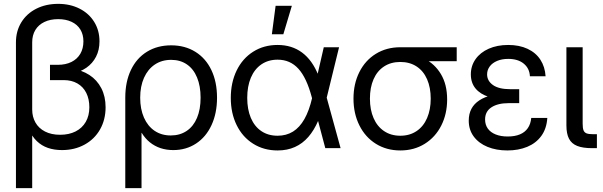

<svg xmlns="http://www.w3.org/2000/svg" viewBox="-20 -757 3082 981"><path d="M61.5 -541Q61.5 -598.1 88.9 -642.8Q116.2 -687.5 165.3 -712.4Q214.4 -737.3 277.3 -737.3Q338.4 -737.3 386.5 -712.9Q434.6 -688.5 461.4 -645Q488.3 -601.6 488.3 -545.9Q488.3 -501.5 470.7 -467.3Q453.1 -433.1 421.6 -411.1Q390.1 -389.2 348.1 -380.9V-405.8Q397.9 -398.9 436.8 -373.8Q475.6 -348.6 497.6 -306.4Q519.5 -264.2 519.5 -209Q519.5 -145.5 491.2 -95.7Q462.9 -45.9 412.1 -18.1Q361.3 9.8 296.9 9.8Q257.3 9.8 225.1 -1.2Q192.9 -12.2 168.2 -35.9Q143.6 -59.6 127.4 -96.2L144.5 -109.4V204.1H61.5ZM436.5 -209Q436.5 -251 420.7 -282.5Q404.8 -314 375.2 -330.8Q345.7 -347.7 305.7 -347.7H235.4V-425.8H275.4Q315.4 -425.8 345 -440.4Q374.5 -455.1 390.4 -482.2Q406.2 -509.3 406.2 -545.9Q406.2 -580.6 390.6 -606.2Q375 -631.8 345.7 -645.5Q316.4 -659.2 277.3 -659.2Q236.8 -659.2 206.8 -644.8Q176.8 -630.4 160.6 -603.8Q144.5 -577.1 144.5 -541V-197.3Q144.5 -160.2 161.1 -130.9Q177.7 -101.6 210 -85Q242.2 -68.4 287.1 -68.4Q332.5 -68.4 366.2 -85.4Q399.9 -102.5 418.2 -134.3Q436.5 -166 436.5 -209Z M620.1 -258.8Q620.1 -338.9 648.9 -399.4Q677.7 -460 731 -492.7Q784.2 -525.4 854.5 -525.4Q924.8 -525.4 978 -492.4Q1031.2 -459.5 1060.1 -398.9Q1088.9 -338.4 1088.9 -257.8Q1088.9 -178.7 1060.8 -117.9Q1032.7 -57.1 981.9 -23.7Q931.2 9.8 865.2 9.8Q830.1 9.8 800 -0.2Q770 -10.3 745.8 -29.8Q721.7 -49.3 704.1 -78.1H703.1V204.1H620.1ZM1004.9 -257.8Q1004.9 -317.4 986.8 -361.1Q968.8 -404.8 934.8 -428Q900.9 -451.2 854.5 -451.2Q806.6 -451.2 771 -427.2Q735.4 -403.3 715.8 -359.6Q696.3 -315.9 696.3 -257.8Q696.3 -199.7 715.6 -156Q734.9 -112.3 770 -88.6Q805.2 -64.9 852.5 -64.9Q899.4 -64.9 933.8 -88.1Q968.3 -111.3 986.6 -154.8Q1004.9 -198.2 1004.9 -257.8Z M1159.2 -256.8Q1159.2 -335.4 1189.2 -397Q1219.2 -458.5 1273.7 -492.9Q1328.1 -527.3 1398.4 -527.3Q1471.2 -527.3 1523.4 -488.5Q1575.7 -449.7 1606.4 -373H1636.2L1648.9 -259.3L1720.2 0H1642.1L1573.2 -259.3Q1546.9 -359.4 1504.6 -405.8Q1462.4 -452.1 1398.4 -452.1Q1350.6 -452.1 1315.4 -428Q1280.3 -403.8 1261.7 -359.9Q1243.2 -315.9 1243.2 -256.8Q1243.2 -198.2 1261.7 -154.5Q1280.3 -110.8 1315.2 -87.2Q1350.1 -63.5 1398.4 -63.5Q1442.9 -63.5 1477.1 -84.7Q1511.2 -106 1535.4 -148.7Q1559.6 -191.4 1574.7 -256.3L1634.3 -515.6H1712.4L1648.9 -256.3L1636.2 -141.6H1606.4Q1585 -91.3 1555.4 -57.4Q1525.9 -23.4 1486.8 -5.9Q1447.8 11.7 1398.4 11.7Q1328.1 11.7 1273.7 -22.5Q1219.2 -56.6 1189.2 -117.7Q1159.2 -178.7 1159.2 -256.8ZM1388.2 -727.5H1471.2L1427.7 -582H1369.1Z M1786.1 -252.9Q1786.1 -329.1 1816.2 -388.9Q1846.2 -448.7 1900.6 -482.2Q1955.1 -515.6 2025.4 -515.6H2313.5V-444.3H2127.4L2025.4 -440.4Q1977.5 -440.4 1942.4 -417.5Q1907.2 -394.5 1888.7 -352.3Q1870.1 -310.1 1870.1 -252.9Q1870.1 -196.3 1888.7 -153.6Q1907.2 -110.8 1942.4 -87.2Q1977.5 -63.5 2025.4 -63.5Q2073.2 -63.5 2108.4 -87.2Q2143.6 -110.8 2162.1 -153.8Q2180.7 -196.8 2180.7 -252.9Q2180.7 -309.6 2162.1 -352.1Q2143.6 -394.5 2108.4 -417.5Q2073.2 -440.4 2025.4 -440.4V-484.4Q2092.8 -484.4 2147 -457.8Q2201.2 -431.2 2232.9 -378.2Q2264.6 -325.2 2264.6 -249Q2264.6 -174.8 2234.6 -115.5Q2204.6 -56.2 2150.1 -22.2Q2095.7 11.7 2025.4 11.7Q1955.1 11.7 1900.6 -22.2Q1846.2 -56.2 1816.2 -116.5Q1786.1 -176.8 1786.1 -252.9Z M2375 -140.6Q2375 -209 2429.4 -244.4Q2483.9 -279.8 2579.1 -279.8H2632.8V-230H2579.1Q2523.4 -230 2491 -208.7Q2458.5 -187.5 2458.5 -146.5Q2458.5 -119.6 2472.4 -100.1Q2486.3 -80.6 2512.5 -70.1Q2538.6 -59.6 2574.2 -59.6Q2610.4 -59.6 2636.2 -70.3Q2662.1 -81.1 2676.8 -102.3Q2691.4 -123.5 2694.3 -154.3H2776.4Q2772.9 -99.6 2745.8 -62.5Q2718.8 -25.4 2673.8 -6.8Q2628.9 11.7 2572.3 11.7Q2515.6 11.7 2470.9 -6.6Q2426.3 -24.9 2400.6 -59.3Q2375 -93.8 2375 -140.6ZM2586.9 -247.6Q2523.4 -247.6 2478.5 -261.7Q2433.6 -275.9 2409.7 -304.9Q2385.7 -334 2385.7 -377Q2385.7 -420.4 2409.7 -454.6Q2433.6 -488.8 2477.1 -508.1Q2520.5 -527.3 2576.7 -527.3Q2633.3 -527.3 2675.5 -507.6Q2717.8 -487.8 2741.2 -451.7Q2764.6 -415.5 2767.6 -367.2H2687.5Q2685.5 -407.7 2656 -431.9Q2626.5 -456.1 2576.7 -456.1Q2544.4 -456.1 2520 -445.8Q2495.6 -435.5 2482.2 -417.5Q2468.8 -399.4 2468.8 -377Q2468.8 -343.8 2498.8 -322.5Q2528.8 -301.3 2586.9 -301.3H2632.8V-247.6Z M3005.9 0Q2957.5 0 2929 -11.5Q2900.4 -22.9 2887.2 -48.3Q2874 -73.7 2874 -116.2V-515.6H2957V-125Q2957 -102.5 2961.4 -91.3Q2965.8 -80.1 2976.8 -75.7Q2987.8 -71.3 3009.8 -71.3H3029.8V0Z"/></svg>

Font: Intratopia Thin
Style: Regular
Weight: 100
Designer: Rasmus Andersson
Foundry: rsms
Version: Version 3.000;Glyphs 3.2.3 (3260)